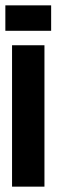

<svg xmlns="http://www.w3.org/2000/svg" viewBox="-20 -697 211 717"><path d="M25 0V-528H146V0ZM0 -582V-677H171V-582Z"/></svg>

Font: Bricolage Grotesque 96pt Condensed SemiBold
Style: Regular
Weight: 600
Width: 3
Designer: Mathieu Triay
Foundry: Atelier Triay
Version: Version 1.001; ttfautohint (v1.8.4.7-5d5b);gftools[0.9.33.de